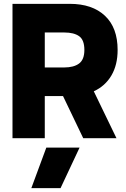

<svg xmlns="http://www.w3.org/2000/svg" viewBox="-20 -719 657 999"><path d="M45 -699H343Q460 -699 526 -637Q592 -575 592 -459Q592 -381 559.5 -326Q527 -271 468 -244L586 0H413L308 -219H213V0H45ZM314 -368Q364 -368 391.5 -388.5Q419 -409 419 -459Q419 -511 392 -530.5Q365 -550 314 -550H213V-368ZM221 49H394L295 260H143Z"/></svg>

Font: Readiness
Style: Bold
Weight: 700
Designer: Katatrad Team
Foundry: CadsonDemak
Version: Version 1.00;January 16, 2020;FontCreator 12.0.0.2550 64-bit